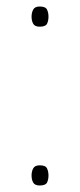

<svg xmlns="http://www.w3.org/2000/svg" viewBox="-20 -613 246 590"><path d="M102 -531Q87 -531 82 -540Q77 -549 77 -562Q77 -574 82 -583.5Q87 -593 102 -593Q120 -593 124.5 -583.5Q129 -574 129 -562Q129 -549 124.5 -540Q120 -531 102 -531ZM102 -43Q87 -43 82 -52Q77 -61 77 -74Q77 -86 82 -95.5Q87 -105 102 -105Q120 -105 124.5 -95.5Q129 -86 129 -74Q129 -61 124.5 -52Q120 -43 102 -43Z"/></svg>

Font: Noto Sans Tamil UI ExtraCondensed Thin
Style: Regular
Weight: 100
Width: 2
Designer: Jelle Bosma - Monotype Design Team
Foundry: Monotype Imaging Inc.
Version: Version 2.004; ttfautohint (v1.8.4.7-5d5b)